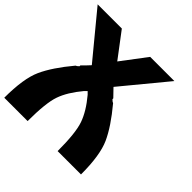

<svg xmlns="http://www.w3.org/2000/svg" viewBox="-214 -1074 1272 1272"><g transform="rotate(45 422.0 -437.5)"><path d="M359.4 -421.9Q351.6 -414.1 341.8 -404.3Q271.5 -320.3 245.1 -245.1Q218.8 -169.9 218.8 0H0Q0 -179.7 42 -272.5Q84 -365.2 183.6 -484.4Q191.4 -486.3 205.1 -500Q205.1 -500 205.1 -507.8Q242.2 -544.9 257.8 -562.5L0 -875H226.6L359.4 -699.2L492.2 -875H718.8L460.9 -562.5Q476.6 -544.9 513.7 -507.8Q513.7 -500 513.7 -500Q527.3 -486.3 535.2 -484.4Q634.8 -365.2 676.8 -272.5Q718.8 -179.7 718.8 0H500Q500 -169.9 473.6 -245.1Q447.3 -320.3 377 -404.3Q367.2 -414.1 359.4 -421.9Z"/></g></svg>

Font: CraftyPE
Style: Regular
Weight: 400
Designer: Erek Butcher
Foundry: Haunted Coop
Version: Version 0.018;April 4, 2024;FontCreator 15.0.0.2962 64-bit